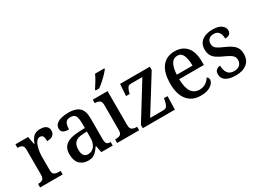

<svg xmlns="http://www.w3.org/2000/svg" viewBox="-41 -1413 2770 2070"><g transform="rotate(-30 1343.5 -378.0)"><path d="M26 0V-44H29Q60 -44 81.5 -56.5Q103 -69 103 -116V-424Q103 -468 82 -480Q61 -492 31 -492H28V-536H186L204 -438H208Q220 -469 235.5 -493.5Q251 -518 275.5 -532Q300 -546 339 -546Q390 -546 414.5 -526Q439 -506 439 -470Q439 -436 415.5 -415.5Q392 -395 342 -395Q342 -436 332 -455Q322 -474 295 -474Q271 -474 254.5 -454Q238 -434 228 -403Q218 -372 213.5 -337.5Q209 -303 209 -274V-111Q209 -67 230 -55.5Q251 -44 281 -44H307V0Z M621 10Q560 10 519 -29.5Q478 -69 478 -151Q478 -231 530 -269Q582 -307 687 -311L764 -314V-373Q764 -427 750.5 -460.5Q737 -494 686 -494Q639 -494 624 -463.5Q609 -433 609 -386Q563 -386 539.5 -400.5Q516 -415 516 -449Q516 -483 539.5 -504.5Q563 -526 602.5 -536.5Q642 -547 692 -547Q780 -547 825 -508Q870 -469 870 -374V-116Q870 -74 882.5 -59Q895 -44 927 -44H930V0H788L772 -82H764Q745 -54 726.5 -33.5Q708 -13 683.5 -1.5Q659 10 621 10ZM654 -51Q704 -51 734 -90Q764 -129 764 -191V-271L711 -268Q641 -264 613.5 -233.5Q586 -203 586 -146Q586 -51 654 -51Z M985 0V-44H997Q1026 -44 1048 -56Q1070 -68 1070 -112V-424Q1070 -467 1048.5 -479.5Q1027 -492 999 -492H991V-536H1175V-116Q1175 -70 1196.5 -57Q1218 -44 1248 -44H1259V0ZM1067 -619Q1088 -651 1113 -691.5Q1138 -732 1152 -766H1268V-756Q1256 -739 1229 -710.5Q1202 -682 1170 -653.5Q1138 -625 1111 -606H1067Z M1304 0V-40L1576 -480H1439Q1405 -480 1392 -461Q1379 -442 1369 -402L1366 -390H1321L1331 -536H1701V-495L1428 -56H1592Q1624 -56 1638 -78.5Q1652 -101 1659 -139L1664 -166H1708L1704 0Z M2024 10Q1917 10 1858.5 -62Q1800 -134 1800 -264Q1800 -405 1856 -476Q1912 -547 2014 -547Q2108 -547 2161.5 -486Q2215 -425 2215 -306V-261H1908Q1910 -153 1944.5 -103Q1979 -53 2043 -53Q2091 -53 2124 -76Q2157 -99 2173 -129Q2182 -125 2188.5 -115.5Q2195 -106 2195 -92Q2195 -70 2176.5 -46.5Q2158 -23 2120.5 -6.5Q2083 10 2024 10ZM2106 -316Q2106 -395 2085.5 -443Q2065 -491 2015 -491Q1966 -491 1940 -446Q1914 -401 1910 -316Z M2461 10Q2381 10 2338 -18Q2295 -46 2295 -98Q2295 -125 2306 -139.5Q2317 -154 2333 -160.5Q2349 -167 2363 -167Q2363 -111 2387.5 -75.5Q2412 -40 2464 -40Q2513 -40 2537.5 -63.5Q2562 -87 2562 -125Q2562 -149 2552 -165.5Q2542 -182 2518 -197.5Q2494 -213 2451 -232Q2401 -254 2368.5 -276Q2336 -298 2320.5 -327.5Q2305 -357 2305 -401Q2305 -472 2354.5 -509Q2404 -546 2485 -546Q2559 -546 2595 -518Q2631 -490 2631 -453Q2631 -425 2612.5 -408.5Q2594 -392 2557 -392Q2557 -443 2536 -470.5Q2515 -498 2474 -498Q2433 -498 2412 -477.5Q2391 -457 2391 -423Q2391 -385 2417 -364Q2443 -343 2507 -316Q2578 -286 2613.5 -250Q2649 -214 2649 -150Q2649 -73 2598.5 -31.5Q2548 10 2461 10Z"/></g></svg>

Font: Noto Serif Tamil SemiCondensed Medium
Style: Italic
Weight: 500
Width: 4
Italic angle: -12°
Designer: Indian Type Foundry, Tom Grace, and the Monotype Design Team
Foundry: Monotype Imaging Inc.
Version: Version 2.003; ttfautohint (v1.8.4.7-5d5b)